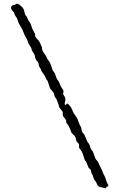

<svg xmlns="http://www.w3.org/2000/svg" viewBox="-20 -804 641 1035"><path d="M368.2 -214.4Q373 -200.7 377.9 -192.9Q382.8 -185.1 386.7 -180.2Q391.1 -174.8 394.5 -168.9Q397.9 -163.1 403.3 -147.5Q409.7 -129.4 414.1 -123.5Q418.5 -117.7 419.4 -106Q420.4 -93.8 426.8 -87.4Q433.1 -81.1 435.5 -76.7Q438 -72.3 442.9 -59.1Q448.2 -45.9 450.2 -42Q452.1 -38.1 453.1 -36.6Q454.1 -35.2 455.6 -34.2Q457 -33.2 460 -28.3Q462.9 -23.4 465.3 -14.6Q467.8 -4.9 469.7 -2Q471.7 1 475.1 5.4Q479 9.8 481.4 14.6Q483.9 19.5 487.8 32.7Q493.7 53.2 501 59.6Q508.3 66.4 511.7 75.2Q514.6 84 521.5 96.7Q528.8 109.4 532.7 121.1Q538.1 136.2 543 144Q547.9 152.3 549.8 160.6Q551.8 168.9 553.7 173.3Q555.7 177.7 557.1 180.7Q558.1 183.6 561 189Q564 193.8 564 196.3Q564 200.7 558.6 201.7Q553.2 202.6 551.8 207.5Q549.8 212.4 545.4 210.9Q541 210 534.2 207.5Q527.3 205.1 522.5 204.6Q507.3 203.1 501.5 185.5Q498.5 176.8 492.7 170.4Q486.8 164.1 483.9 153.8Q481 143.1 479.5 140.6Q478 137.7 476.6 134.8Q475.1 131.8 473.6 129.9Q471.2 126.5 471.2 119.6Q471.2 112.3 463.4 106Q455.6 99.6 452.1 86.9Q448.2 74.2 446.3 71.3Q444.3 68.4 443.4 65.9Q441.9 64 439.9 62.5Q436 59.6 430.2 37.6Q424.3 15.6 416.5 6.8Q409.2 -2 407.2 -5.9Q405.3 -9.8 406.2 -18.6Q407.2 -27.3 402.8 -31.2Q398.9 -35.2 393.1 -41Q391.1 -44.9 388.7 -56.6Q386.2 -68.4 377 -76.7Q367.2 -85 365.2 -88.9Q363.3 -92.8 360.4 -101.6Q357.4 -110.4 356.4 -112.3Q355 -114.7 351.1 -122.6Q347.2 -130.4 343.3 -134.8Q338.9 -138.7 337.9 -141.6Q336.9 -144.5 336.9 -149.9Q336.9 -154.3 335.4 -157.2Q331.5 -164.1 326.2 -169.9Q320.8 -175.3 319.3 -179.7Q317.9 -184.1 318.4 -190.4Q319.3 -201.7 313.5 -207.5Q308.1 -212.9 300.8 -223.1Q297.9 -230 292.5 -248.5Q287.1 -267.1 281.7 -273.4Q273.4 -283.2 272.5 -292.5Q271.5 -302.2 262.7 -312.5Q252.9 -322.3 250 -328.1Q247.1 -334 243.2 -348.1Q239.3 -362.3 237.3 -366.2Q235.4 -370.1 233.9 -371.6Q232.9 -373 231.4 -374.5Q229.5 -376.5 225.6 -385.7Q221.7 -395 218.8 -399.4Q215.8 -404.3 210.4 -411.1Q201.2 -423.3 200.2 -428.7Q199.2 -434.6 193.8 -441.4Q189 -448.2 189 -455.6Q189 -462.9 184.1 -469.2Q179.2 -476.1 177.2 -478Q174.8 -480.5 171.9 -487.3Q168.9 -494.1 168.5 -499.5Q168 -504.9 166 -509.8Q164.1 -514.6 158.2 -521.5Q152.8 -529.3 151.9 -532.2Q150.4 -537.6 149.4 -542.5Q148.4 -547.4 140.6 -558.1Q132.8 -569.3 129.9 -580.1Q127 -590.8 118.2 -605Q109.9 -619.1 106.9 -629.4Q104 -639.6 93.8 -656.7Q84 -673.3 81.5 -678.2Q79.1 -683.1 76.2 -692.4Q73.2 -702.1 71.3 -706.1Q69.3 -710 64.9 -715.3Q61 -720.7 60.1 -723.6Q59.1 -726.6 57.6 -730.5Q56.2 -734.9 55.2 -736.8Q27.3 -764.6 49.8 -775.9Q51.8 -776.9 54.7 -776.9Q59.1 -776.9 64 -780.8Q75.2 -789.6 93.3 -771.5L100.6 -764.2Q109.4 -754.4 111.3 -741.2Q113.8 -728 117.2 -722.2Q119.1 -721.7 120.6 -718.8Q122.1 -715.8 124 -713.4Q127.4 -709.5 129.4 -702.6Q131.3 -695.8 136.7 -689Q146 -677.2 150.4 -660.6Q154.8 -644 161.1 -635.3Q170.4 -622.1 168.9 -615.2Q167.5 -607.9 178.7 -595.7Q192.9 -581.1 194.8 -574.7Q196.8 -568.4 206.1 -548.8Q206.1 -531.2 217.8 -516.6Q229.5 -502 231 -495.1Q232.9 -488.3 239.3 -480.5Q246.1 -473.1 250.5 -463.4Q254.9 -453.6 258.3 -442.4Q261.7 -431.6 262.7 -427.7Q263.7 -423.8 265.1 -422.4Q266.1 -420.9 267.6 -419.9Q269 -418.9 272.9 -413.1Q276.9 -407.2 279.8 -396.5Q285.2 -377 295.9 -366.2Q309.1 -334 314.5 -327.6Q324.7 -315.9 321.8 -306.6Q318.8 -297.4 323.2 -291.5Q335.9 -274.4 331.5 -260.3Q327.6 -246.1 329.1 -242.2Q334 -236.3 335 -237.3Q335.9 -238.3 337.9 -242.2Q339.8 -246.1 342.3 -246.1Q344.7 -246.1 354 -236.8Q363.3 -227.5 368.2 -214.4Z"/></svg>

Font: AntiqueNobleLightItalic
Style: LightItalic
Weight: 400
Version: Version 001.000